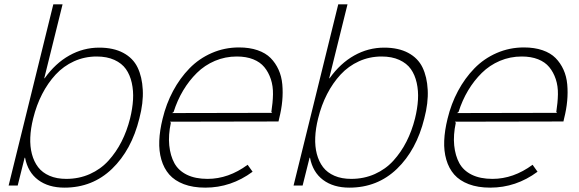

<svg xmlns="http://www.w3.org/2000/svg" viewBox="-20 -860 2682 890"><path d="M583 -311Q594.2 -356.9 596.7 -397.9Q599.1 -439 590.8 -476.1Q582.5 -513.2 563.7 -539.8Q544.9 -566.4 510.3 -582.3Q475.6 -598.1 428.2 -598.1Q372.1 -598.1 323.2 -575.9Q274.4 -553.7 238 -514.4Q201.7 -475.1 175.3 -423.8Q148.9 -372.6 133.8 -311Q122.1 -264.2 120.4 -222.7Q118.7 -181.2 127.9 -146Q137.2 -110.8 156.7 -85.2Q176.3 -59.6 209.5 -45.2Q242.7 -30.8 287.1 -30.8Q346.2 -30.8 396.5 -53.2Q446.8 -75.7 482.7 -115.2Q518.6 -154.8 543.5 -203.9Q568.4 -252.9 583 -311ZM626 -311Q589.8 -164.6 499.3 -77.4Q408.7 9.8 278.8 9.8Q204.6 9.8 156.7 -26.1Q108.9 -62 96.2 -128.9H94.2L62 0H20L227.1 -839.8H270L185.1 -497.1H187Q236.3 -566.4 301.3 -602.8Q366.2 -639.2 439.9 -639.2Q505.9 -639.2 551.3 -615Q596.7 -590.8 617.7 -547.4Q638.7 -503.9 641.8 -443.6Q645 -383.3 626 -311Z M777.8 -335.9 1241.7 -336.9 1237.8 -340.8Q1244.6 -384.3 1245.4 -422.6Q1246.1 -460.9 1235.4 -493.2Q1224.6 -525.4 1205.3 -548.8Q1186 -572.3 1153.6 -585.2Q1121.1 -598.1 1077.6 -598.1Q1023.9 -598.1 976.3 -577.9Q928.7 -557.6 892.6 -522Q856.4 -486.3 829.1 -440.7Q801.8 -395 784.7 -340.8ZM1273.9 -310.1 1271 -296.9 768.1 -295.9 772 -291Q759.8 -233.9 764.6 -186Q769.5 -138.2 788.3 -103.8Q807.1 -69.3 846.2 -50Q885.3 -30.8 941.9 -30.8Q1039.1 -30.8 1127.9 -96.2L1150.9 -64Q1051.3 9.8 931.6 9.8Q874.5 9.8 832 -6.3Q789.6 -22.5 764.6 -51Q739.7 -79.6 728 -119.9Q716.3 -160.2 718.3 -207.5Q720.2 -254.9 733.9 -310.1Q750.5 -378.9 782.2 -438.2Q814 -497.6 858.2 -543Q902.3 -588.4 961.7 -614.3Q1021 -640.1 1087.9 -640.1Q1136.7 -640.1 1174.1 -627.2Q1211.4 -614.3 1234.4 -591.1Q1257.3 -567.9 1271.2 -537.1Q1285.2 -506.3 1288.6 -468.8Q1292 -431.2 1288.3 -391.8Q1284.7 -352.5 1273.9 -310.1Z M1903.8 -311Q1915 -356.9 1917.5 -397.9Q1919.9 -439 1911.6 -476.1Q1903.3 -513.2 1884.5 -539.8Q1865.7 -566.4 1831.1 -582.3Q1796.4 -598.1 1749 -598.1Q1692.9 -598.1 1644 -575.9Q1595.2 -553.7 1558.8 -514.4Q1522.5 -475.1 1496.1 -423.8Q1469.7 -372.6 1454.6 -311Q1442.9 -264.2 1441.2 -222.7Q1439.5 -181.2 1448.7 -146Q1458 -110.8 1477.5 -85.2Q1497.1 -59.6 1530.3 -45.2Q1563.5 -30.8 1607.9 -30.8Q1667 -30.8 1717.3 -53.2Q1767.6 -75.7 1803.5 -115.2Q1839.4 -154.8 1864.3 -203.9Q1889.2 -252.9 1903.8 -311ZM1946.8 -311Q1910.6 -164.6 1820.1 -77.4Q1729.5 9.8 1599.6 9.8Q1525.4 9.8 1477.5 -26.1Q1429.7 -62 1417 -128.9H1415L1382.8 0H1340.8L1547.9 -839.8H1590.8L1505.9 -497.1H1507.8Q1557.1 -566.4 1622.1 -602.8Q1687 -639.2 1760.7 -639.2Q1826.7 -639.2 1872.1 -615Q1917.5 -590.8 1938.5 -547.4Q1959.5 -503.9 1962.6 -443.6Q1965.8 -383.3 1946.8 -311Z M2098.6 -335.9 2562.5 -336.9 2558.6 -340.8Q2565.4 -384.3 2566.2 -422.6Q2566.9 -460.9 2556.2 -493.2Q2545.4 -525.4 2526.1 -548.8Q2506.8 -572.3 2474.4 -585.2Q2441.9 -598.1 2398.4 -598.1Q2344.7 -598.1 2297.1 -577.9Q2249.5 -557.6 2213.4 -522Q2177.2 -486.3 2149.9 -440.7Q2122.6 -395 2105.5 -340.8ZM2594.7 -310.1 2591.8 -296.9 2088.9 -295.9 2092.8 -291Q2080.6 -233.9 2085.4 -186Q2090.3 -138.2 2109.1 -103.8Q2127.9 -69.3 2167 -50Q2206.1 -30.8 2262.7 -30.8Q2359.9 -30.8 2448.7 -96.2L2471.7 -64Q2372.1 9.8 2252.4 9.8Q2195.3 9.8 2152.8 -6.3Q2110.4 -22.5 2085.4 -51Q2060.5 -79.6 2048.8 -119.9Q2037.1 -160.2 2039.1 -207.5Q2041 -254.9 2054.7 -310.1Q2071.3 -378.9 2103 -438.2Q2134.8 -497.6 2179 -543Q2223.1 -588.4 2282.5 -614.3Q2341.8 -640.1 2408.7 -640.1Q2457.5 -640.1 2494.9 -627.2Q2532.2 -614.3 2555.2 -591.1Q2578.1 -567.9 2592 -537.1Q2606 -506.3 2609.4 -468.8Q2612.8 -431.2 2609.1 -391.8Q2605.5 -352.5 2594.7 -310.1Z"/></svg>

Font: Sinkin Sans 200 X Light Italic
Style: Regular
Weight: 200
Italic angle: -112°
Designer: Keith Bates
Foundry: K-Type
Version: Sinkin Sans (version 1.0)  by Keith Bates   •   © 2014   www